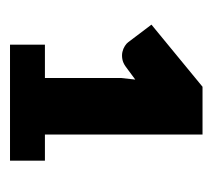

<svg xmlns="http://www.w3.org/2000/svg" viewBox="-40 -824 415 374"><g transform="rotate(90 167.0 -637.5)"><path d="M28.5 -450ZM67.5 -518H132.5V-667L135.5 -694L110.5 -675.5Q103 -670 95.5 -668.8Q88 -667.5 81.5 -669Q75 -670.5 70 -673.8Q65 -677 62.5 -680.5L28.5 -725.5L149.5 -825H242.5V-518H293.5V-450H67.5Z"/></g></svg>

Font: Lato Black
Style: Regular
Weight: 900
Designer: Lukasz Dziedzic
Foundry: tyPoland Lukasz Dziedzic
Version: Version 2.007; 2014-02-27